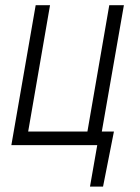

<svg xmlns="http://www.w3.org/2000/svg" viewBox="-20 -548 527 725"><path d="M22.9 0 114.7 -528.3H168.9L86.4 -51.3H310.1L392.6 -528.3H447.8L355.5 0ZM410.2 -51.3 369.1 156.7H319.8L347.2 0H294.9L303.7 -51.3Z"/></svg>

Font: Roboto Condensed Light
Style: Italic
Weight: 300
Italic angle: -12°
Designer: Christian Robertson
Foundry: Google
Version: Version 3.0; 2020